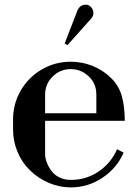

<svg xmlns="http://www.w3.org/2000/svg" viewBox="-20 -793 588 825"><path d="M284.2 12.2Q235.4 12.2 189.9 -7.1Q144.5 -26.4 108.9 -61Q73.7 -95.2 54.9 -141.1Q36.1 -187 36.1 -235.8V-279.8Q36.1 -347.2 69.3 -404.3Q102.5 -461.4 159.7 -494.6Q216.8 -527.8 284.2 -527.8Q333.5 -527.8 378.9 -509.3Q424.3 -490.7 459 -456.1Q491.7 -423.3 503.9 -378.2Q516.1 -333 516.1 -273.9H173.8V-129.9Q173.8 -120.1 177 -107.4Q180.2 -94.7 188.2 -78.9Q196.3 -63 208 -50.3Q219.7 -37.6 239.7 -28.8Q259.8 -20 284.2 -20Q351.1 -20 404.3 -56.4Q457.5 -92.8 482.9 -151.9L511.2 -137.2Q482.4 -70.8 420.4 -29.3Q358.4 12.2 284.2 12.2ZM173.8 -306.2H394V-386.2Q394 -434.6 360.8 -465.3Q327.6 -496.1 284.2 -496.1Q238.3 -496.1 206.1 -464.1Q173.8 -432.1 173.8 -386.2ZM257.8 -606 314 -751Q323.2 -769 340.8 -772.2Q358.4 -775.4 368.2 -765.1Q379.4 -755.9 381.1 -741.5Q382.8 -727.1 374 -715.8L270 -599.1Z"/></svg>

Font: Fin Serif Display
Style: Italic
Weight: 400
Designer: J. Blake Harris
Version: Version 1.006;FEAKit 1.0